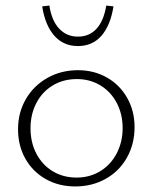

<svg xmlns="http://www.w3.org/2000/svg" viewBox="-20 -668 551 692"><path d="M132 -645 158 -648Q166 -594 193 -565Q220 -536 261 -536Q302 -536 328 -564.5Q354 -593 363 -648L389 -645Q378 -576 345.5 -539Q313 -502 261 -502Q209 -502 176 -539Q143 -576 132 -645ZM45 -202Q45 -262 73 -310.5Q101 -359 150.5 -387Q200 -415 261 -415Q319 -415 365.5 -388.5Q412 -362 438.5 -315Q465 -268 465 -210Q465 -149 437.5 -100Q410 -51 361 -23.5Q312 4 251 4Q192 4 145 -22.5Q98 -49 71.5 -96Q45 -143 45 -202ZM422 -206Q422 -257 400.5 -297.5Q379 -338 341.5 -360.5Q304 -383 257 -383Q208 -383 170 -360Q132 -337 111 -296.5Q90 -256 90 -206Q90 -154 111.5 -113.5Q133 -73 170.5 -50.5Q208 -28 256 -28Q304 -28 342 -51.5Q380 -75 401 -116Q422 -157 422 -206Z"/></svg>

Font: Ysabeau Infant Light
Style: Regular
Weight: 300
Designer: Christian Thalmann (Catharsis Fonts)
Version: Version 0.003